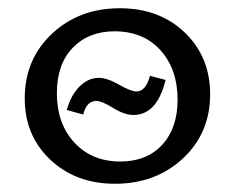

<svg xmlns="http://www.w3.org/2000/svg" viewBox="-20 -441 572 466"><path d="M259 5Q164 5 102 -53.5Q40 -112 40 -202Q40 -297 106 -359Q172 -421 271 -421Q367 -421 428.5 -362Q490 -303 490 -212Q490 -118 424 -56.5Q358 5 259 5ZM272 -49Q336 -49 373.5 -89.5Q411 -130 411 -199Q411 -273 369.5 -319Q328 -365 258 -365Q195 -365 156.5 -325Q118 -285 118 -215Q118 -141 160.5 -95Q203 -49 272 -49ZM304 -162Q282 -162 254.5 -179Q227 -196 214 -196Q190 -196 182 -163L142 -174Q152 -210 173 -231Q194 -252 220 -252Q240 -252 269 -235.5Q298 -219 311 -219Q334 -219 344 -257L382 -247Q361 -162 304 -162Z"/></svg>

Font: EauTestText Medium
Style: Regular
Weight: 500
Designer: Christian Thalmann (Catharsis Fonts)
Version: Version 0.001;PS 000.001;hotconv 1.0.88;makeotf.lib2.5.64775